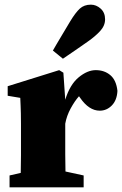

<svg xmlns="http://www.w3.org/2000/svg" viewBox="-20 -804 524 824"><path d="M21 0V-51L69 -62Q70 -98 70 -138.5Q70 -179 70 -210V-273Q70 -301 69.5 -318Q69 -335 68.5 -349.5Q68 -364 67 -384L13 -393V-434L234 -503L252 -492L260 -376Q280 -441 317.5 -472Q355 -503 391 -503Q428 -503 453.5 -481.5Q479 -460 484 -414Q482 -374 460 -351.5Q438 -329 408 -329Q362 -329 324 -384L319 -391Q301 -371 283.5 -339Q266 -307 260 -273V-210Q260 -181 260 -142Q260 -103 261 -68L339 -51V0ZM207 -587Q214 -599 222 -613Q230 -627 244 -650Q258 -673 281 -712Q304 -750 322.5 -767Q341 -784 370 -784Q393 -784 412 -767Q431 -750 431 -721Q431 -694 410 -671Q389 -648 356 -625Q323 -602 303.5 -588.5Q284 -575 272 -567Q260 -559 250 -552Z"/></svg>

Font: Source Serif 4 Black
Style: Regular
Weight: 900
Designer: Frank Grießhammer
Foundry: Adobe
Version: Version 4.005;hotconv 1.1.0;makeotfexe 2.6.0